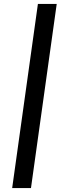

<svg xmlns="http://www.w3.org/2000/svg" viewBox="-20 -800 336 970"><path d="M136.5 150H41.5L171.5 -780H266.5Z"/></svg>

Font: Mohave Light Medium
Style: Italic
Weight: 500
Italic angle: -8°
Version: Version 2.003